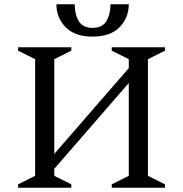

<svg xmlns="http://www.w3.org/2000/svg" viewBox="-20 -882 860 902"><path d="M65 0V-16L145 -56V-604L65 -644V-660H315V-644L235 -604V-159L585 -562V-604L505 -644V-660H755V-644L675 -604V-56L755 -16V0H505V-16L585 -56V-492L235 -89V-56L315 -16V0ZM415 -710Q331 -710 288 -754.5Q245 -799 245 -862H331Q331 -815 350 -783Q369 -751 415 -751Q461 -751 480 -783Q499 -815 499 -862H585Q585 -799 542 -754.5Q499 -710 415 -710Z"/></svg>

Font: Spectral
Style: Regular
Weight: 400
Designer: Jean-Baptiste Levee
Foundry: Production Type
Version: Version 2.001